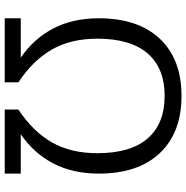

<svg xmlns="http://www.w3.org/2000/svg" viewBox="-8 -782 790 814"><g transform="rotate(90 387.0 -375.0)"><path d="M57.5 0V-68H224.5Q143.5 -123.5 100.5 -206.2Q57.5 -289 57.5 -399Q57.5 -565.5 144.2 -657.5Q231 -749.5 386.5 -749.5Q542.5 -749.5 629.2 -657.5Q716 -565.5 716 -399Q716 -289 673 -206.2Q630 -123.5 549 -68H716V0H444.5V-58Q537.5 -119.5 583.5 -200Q629.5 -280.5 629.5 -392.5Q629.5 -533.5 567 -605.8Q504.5 -678 386.5 -678Q269 -678 206.5 -605.8Q144 -533.5 144 -392.5Q144 -280.5 190 -200Q236 -119.5 329 -58V0Z"/></g></svg>

Font: Encode Sans SmExp
Style: Regular
Weight: 400
Width: 6
Designer: Multiple Designers
Foundry: Impallari Type
Version: Version 3.002; ttfautohint (v1.8.3) -l 8 -r 50 -G 200 -x 14 